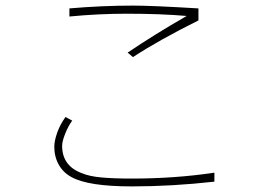

<svg xmlns="http://www.w3.org/2000/svg" viewBox="-20 -621 960 686"><path d="M689 -548Q550 -479 455 -417L436 -433Q532 -498 647 -564Q554 -572 432 -572Q332 -572 228 -562V-591Q345 -601 456 -601Q521 -601 689 -591ZM746 28Q595 45 451 45Q296 45 236 12Q206 -4 190 -32.5Q174 -61 174 -97Q174 -117 184 -146Q194 -175 214 -203L238 -190Q224 -171 213 -143.5Q202 -116 202 -100Q202 -28 273 -2Q299 9 342 13Q385 17 451 17Q605 17 746 -4Z"/></svg>

Font: LINE Seed Sans KR Thin
Style: Regular
Weight: 250
Designer: LINE BX Design & Sandoll Inc & Dalton Maag Ltd
Foundry: Sandoll Inc.
Version: Version 1.000